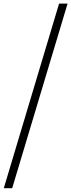

<svg xmlns="http://www.w3.org/2000/svg" viewBox="-82 -780 386 1040"><path d="M-61.5 239.5 238 -760.5H284L-16 239.5Z"/></svg>

Font: Newsreader 60pt
Style: Bold Italic
Weight: 700
Italic angle: -17°
Designer: Hugues Gentile
Foundry: Production Type
Version: Version 1.003